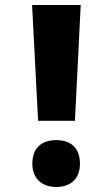

<svg xmlns="http://www.w3.org/2000/svg" viewBox="-20 -734 428 766"><path d="M132 -252H279L302 -714H108ZM109 -81C109 -20 149 12 205 12C261 12 299 -20 299 -81C299 -144 262 -175 205 -175C146 -175 109 -144 109 -81Z"/></svg>

Font: Noto Sans Devanagari Condensed Black
Style: Regular
Weight: 900
Width: 3
Designer: Jelle Bosma - Monotype Design Team
Foundry: Monotype Imaging Inc.
Version: Version 2.004